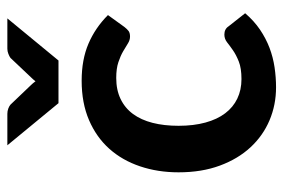

<svg xmlns="http://www.w3.org/2000/svg" viewBox="-144 -619 770 522"><g transform="rotate(-90 241.0 -358.0)"><path d="M33.5 0ZM428.5 -404.5Q423 -397.5 417.8 -393.5Q412.5 -389.5 402.5 -389.5Q393 -389.5 384 -395.2Q375 -401 362.5 -408.2Q350 -415.5 332.8 -421.2Q315.5 -427 290 -427Q257.5 -427 233 -415.2Q208.5 -403.5 192.2 -381.5Q176 -359.5 168 -328.2Q160 -297 160 -257.5Q160 -216.5 168.8 -184.5Q177.5 -152.5 194 -130.8Q210.5 -109 234 -97.8Q257.5 -86.5 287 -86.5Q316.5 -86.5 334.8 -93.8Q353 -101 365.5 -109.8Q378 -118.5 387.2 -125.8Q396.5 -133 408 -133Q423 -133 430.5 -121.5L466 -76.5Q445.5 -52.5 421.5 -36.2Q397.5 -20 371.8 -10.2Q346 -0.5 318.8 3.5Q291.5 7.5 264.5 7.5Q217 7.5 175 -10.2Q133 -28 101.5 -62Q70 -96 51.8 -145.2Q33.5 -194.5 33.5 -257.5Q33.5 -314 49.8 -362.2Q66 -410.5 97.5 -445.8Q129 -481 175.5 -501Q222 -521 282.5 -521Q340 -521 383.2 -502.5Q426.5 -484 461 -449.5ZM107 -723H192.5Q200 -723 206.8 -720.5Q213.5 -718 217.5 -714.5L270.5 -659Q273 -656.5 275.8 -653.2Q278.5 -650 281 -646.5Q286 -653 292 -659L344.5 -714.5Q348.5 -717.5 355.5 -720.2Q362.5 -723 369.5 -723H452L337.5 -584H221.5Z"/></g></svg>

Font: Lato
Style: Bold
Weight: 700
Designer: Lukasz Dziedzic
Foundry: tyPoland Lukasz Dziedzic
Version: Version 2.007; 2014-02-27